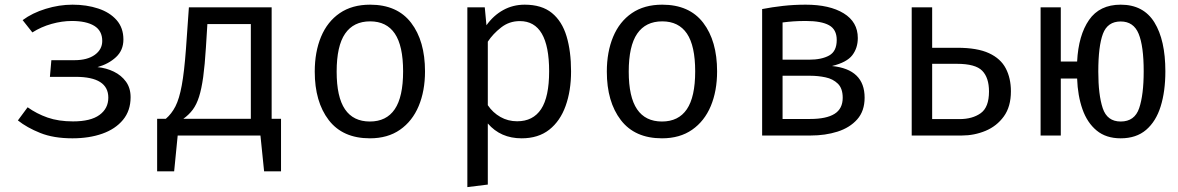

<svg xmlns="http://www.w3.org/2000/svg" viewBox="-20 -571 4963 809"><path d="M196.4 -317.4H293.8Q348.2 -317.4 379.5 -340Q410.8 -362.6 410.8 -398.5Q410.8 -441.5 377.2 -462.1Q343.6 -482.6 282.6 -482.6Q241.5 -482.6 197.4 -470.3Q153.3 -457.9 116.4 -434.4L75.4 -486.2Q115.9 -516.4 172.6 -533.8Q229.2 -551.3 285.6 -551.3Q345.1 -551.3 393.8 -535.1Q442.6 -519 471.3 -486.4Q500 -453.8 500 -404.6Q500 -359.5 469 -330.5Q437.9 -301.5 390.8 -288.2Q427.7 -284.6 459.5 -269.2Q491.3 -253.8 510.8 -226.9Q530.3 -200 530.3 -161.5Q530.3 -104.6 498.2 -65.9Q466.2 -27.2 411 -7.7Q355.9 11.8 285.1 11.8Q205.6 11.8 149.5 -10.8Q93.3 -33.3 55.4 -63.6L96.4 -119Q134.4 -91.8 180.5 -75.6Q226.7 -59.5 287.7 -59.5Q362.1 -59.5 399.2 -86.7Q436.4 -113.8 436.4 -159.5Q436.4 -247.2 299 -247.2H190.3Z M642.1 -70.3H678.5Q703.1 -91.3 719.2 -122.8Q735.4 -154.4 745.9 -211.3Q756.4 -268.2 763.6 -365.6L775.9 -540H1124.6V-70.3H1164.1V150.8H1092.8L1077.4 0H728.7L713.8 150.8H642.1ZM1036.9 -469.7H853.8L847.7 -371.8Q843.1 -296.9 836.2 -246.7Q829.2 -196.4 818.7 -163.3Q808.2 -130.3 792.1 -108.7Q775.9 -87.2 752.3 -70.3H1036.9Z M1539.5 -551.3Q1653.8 -551.3 1712.3 -474.9Q1770.8 -398.5 1770.8 -270.3Q1770.8 -187.7 1744.1 -124.1Q1717.4 -60.5 1665.6 -24.4Q1613.8 11.8 1538.5 11.8Q1424.1 11.8 1365.1 -65.1Q1306.2 -142.1 1306.2 -269.2Q1306.2 -352.3 1332.8 -416.2Q1359.5 -480 1411.5 -515.6Q1463.6 -551.3 1539.5 -551.3ZM1539.5 -481Q1469.7 -481 1434.1 -429.2Q1398.5 -377.4 1398.5 -269.2Q1398.5 -162.1 1433.6 -110.5Q1468.7 -59 1538.5 -59Q1608.2 -59 1643.3 -110.8Q1678.5 -162.6 1678.5 -270.3Q1678.5 -377.9 1643.6 -429.5Q1608.7 -481 1539.5 -481Z M2190.8 -551.3Q2262.6 -551.3 2305.4 -516.4Q2348.2 -481.5 2367.2 -418.2Q2386.2 -354.9 2386.2 -270.3Q2386.2 -188.7 2363.3 -124.9Q2340.5 -61 2294.4 -24.6Q2248.2 11.8 2177.9 11.8Q2089.2 11.8 2035.4 -50.8V206.7L1949.2 217.4V-540H2022.6L2029.7 -464.6Q2059.5 -506.2 2100.5 -528.7Q2141.5 -551.3 2190.8 -551.3ZM2170.3 -482.1Q2125.6 -482.1 2091.3 -455.1Q2056.9 -428.2 2035.4 -395.4V-127.7Q2056.4 -96.4 2088.5 -78.2Q2120.5 -60 2159 -60Q2226.2 -60 2260 -111.3Q2293.8 -162.6 2293.8 -270.8Q2293.8 -482.1 2170.3 -482.1Z M2770.3 -551.3Q2884.6 -551.3 2943.1 -474.9Q3001.5 -398.5 3001.5 -270.3Q3001.5 -187.7 2974.9 -124.1Q2948.2 -60.5 2896.4 -24.4Q2844.6 11.8 2769.2 11.8Q2654.9 11.8 2595.9 -65.1Q2536.9 -142.1 2536.9 -269.2Q2536.9 -352.3 2563.6 -416.2Q2590.3 -480 2642.3 -515.6Q2694.4 -551.3 2770.3 -551.3ZM2770.3 -481Q2700.5 -481 2664.9 -429.2Q2629.2 -377.4 2629.2 -269.2Q2629.2 -162.1 2664.4 -110.5Q2699.5 -59 2769.2 -59Q2839 -59 2874.1 -110.8Q2909.2 -162.6 2909.2 -270.3Q2909.2 -377.9 2874.4 -429.5Q2839.5 -481 2770.3 -481Z M3374.9 -551.3Q3475.4 -551.3 3534.9 -514.9Q3594.4 -478.5 3594.4 -410.8Q3594.4 -368.7 3571.3 -338.5Q3548.2 -308.2 3485.6 -292.8Q3623.1 -279 3623.1 -159.5Q3623.1 -103.1 3591.8 -67.9Q3560.5 -32.8 3509 -16.4Q3457.4 0 3395.4 0H3191.3V-532.8Q3233.3 -541 3279.5 -546.2Q3325.6 -551.3 3374.9 -551.3ZM3375.9 -482.6Q3345.1 -482.6 3323.6 -481Q3302.1 -479.5 3277.4 -476.4V-319.5H3388.7Q3442.1 -319.5 3473.8 -337.2Q3505.6 -354.9 3505.6 -402.6Q3505.6 -446.7 3473.3 -464.6Q3441 -482.6 3375.9 -482.6ZM3277.4 -69.7H3393.3Q3462.1 -69.7 3496.4 -91.3Q3530.8 -112.8 3530.8 -159Q3530.8 -198.5 3510.3 -218.5Q3489.7 -238.5 3458.5 -245.1Q3427.2 -251.8 3394.4 -251.8H3277.4Z M3907.7 -540V-369.7H4013.8Q4097.9 -369.7 4147.2 -346.9Q4196.4 -324.1 4217.9 -282.8Q4239.5 -241.5 4239.5 -186.2Q4239.5 -121.5 4209.7 -80.5Q4180 -39.5 4132.6 -19.7Q4085.1 0 4032.8 0H3821.5V-540ZM4012.3 -302.1H3907.7V-69.2H4023.1Q4077.4 -69.2 4112.3 -94.1Q4147.2 -119 4147.2 -185.6Q4147.2 -243.6 4118.7 -272.8Q4090.3 -302.1 4012.3 -302.1Z M4702.1 -551.3Q4797.9 -551.3 4844.1 -476.7Q4890.3 -402.1 4890.3 -270.3Q4890.3 -186.2 4870.5 -122.8Q4850.8 -59.5 4809.2 -23.8Q4767.7 11.8 4702.1 11.8Q4640.5 11.8 4600.8 -21Q4561 -53.8 4541 -110.8Q4521 -167.7 4518.5 -240H4449.7V0H4364.6V-540H4449.7V-311.8H4518.5Q4524.1 -422.6 4568.7 -486.9Q4613.3 -551.3 4702.1 -551.3ZM4702.1 -480.5Q4646.7 -480.5 4627.2 -428.5Q4607.7 -376.4 4607.7 -269.2Q4607.7 -171.3 4626.4 -115.1Q4645.1 -59 4702.1 -59Q4761 -59 4780 -115.4Q4799 -171.8 4799 -270.3Q4799 -376.9 4777.7 -428.7Q4756.4 -480.5 4702.1 -480.5Z"/></svg>

Font: FiraCode Nerd Font
Style: Regular
Weight: 400
Designer: Carrois Corporate, Edenspiekermann AG, Nikita Prokopov
Foundry: Carrois Corporate, Edenspiekermann AG, Nikita Prokopov
Version: Version 6.002;Nerd Fonts 2.1.0